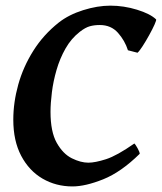

<svg xmlns="http://www.w3.org/2000/svg" viewBox="-20 -650 576 683"><path d="M535.2 -581.1Q537.1 -579.1 529.8 -562.7Q522.5 -546.4 510.7 -525.1Q499 -503.9 487.3 -485.8Q475.6 -467.8 469.2 -462.4L435.1 -471.2Q424.3 -505.4 399.7 -533.2Q375 -561 335 -561Q315.4 -561 299.6 -556.6Q283.7 -552.2 264.2 -537.1Q233.4 -513.2 213.1 -477.5Q192.9 -441.9 181.2 -401.4Q169.4 -360.8 164.6 -321.8Q159.7 -282.7 159.7 -252Q159.7 -181.2 181.9 -141.8Q204.1 -102.5 235.6 -86.9Q267.1 -71.3 294.4 -71.3Q318.4 -71.3 357.2 -83.7Q396 -96.2 458 -139.6Q461.9 -136.2 469.2 -123Q476.6 -109.9 477.1 -103Q410.6 -37.6 347.2 -12.2Q283.7 13.2 237.8 13.2Q179.2 13.2 131.3 -14.6Q83.5 -42.5 55.4 -95.7Q27.3 -148.9 27.3 -224.1Q27.3 -285.6 44.9 -348.9Q62.5 -412.1 98.4 -469.2Q134.3 -526.4 189 -569.8Q224.6 -597.7 275.6 -613.8Q326.7 -629.9 372.6 -629.9Q420.4 -629.9 467.3 -615.5Q514.2 -601.1 535.2 -581.1Z"/></svg>

Font: Gentium Book Plus
Style: Bold Italic
Weight: 700
Italic angle: -8°
Designer: Victor Gaultney, Annie Olsen, Iska Routamaa, Becca Hirsbrunner
Foundry: SIL International
Version: Version 6.101